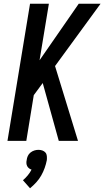

<svg xmlns="http://www.w3.org/2000/svg" viewBox="-20 -755 559 1029"><path d="M295 0 209 -310 161 -245 121 0H20L141 -735H242L192 -432L402 -735H519L275 -401L398 0ZM141 254 103 211Q117 199 129 184.5Q141 170 149 154Q142 152 135.5 147Q129 142 125.5 135Q122 128 121.5 119.5Q121 111 123 103Q124 92 129 81Q134 70 143.5 62.5Q153 55 164 51.5Q175 48 186 48Q197 48 207 51.5Q217 55 223.5 62.5Q230 70 231 81Q232 92 231 103Q227 124 219.5 145Q212 166 201 185.5Q190 205 174.5 222Q159 239 141 254Z"/></svg>

Font: Iosevka Semibold Oblique
Style: Regular
Weight: 600
Italic angle: -9°
Monospace: yes
Designer: Belleve Invis
Foundry: Belleve Invis
Version: Version 32.5.0; ttfautohint (v1.8.4)